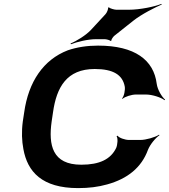

<svg xmlns="http://www.w3.org/2000/svg" viewBox="-20 -955 867 985"><path d="M397 -110C248 -110 228 -211 245 -332L252 -379C270 -507 322 -601 466 -601C561 -601 609 -571 620 -511C623 -495 617 -461 606 -450L609 -448C620 -459 656 -470 676 -470H730C761 -470 807 -455 824 -441L827 -444C810 -458 788 -495 784 -525C769 -647 672 -721 483 -721C427 -721 375 -713 328 -697C203 -649 126 -536 104 -378L97 -332C90 -279 92 -232 100 -190C121 -74 195 10 381 10C436 10 484 4 530 -9C635 -38 706 -96 739 -186C750 -214 778 -248 798 -261L796 -264C777 -251 729 -237 700 -237H642C621 -237 590 -248 583 -259L578 -256C586 -246 583 -212 576 -196C548 -138 491 -110 397 -110ZM521 -882 447 -802C421 -774 372 -744 342 -732L344 -728C374 -740 431 -754 473 -754H517C525 -754 545 -749 546 -745L551 -746C550 -751 560 -766 566 -771L663 -848C707 -883 776 -917 810 -932L808 -935C774 -921 698 -905 640 -905H577C567 -905 543 -912 539 -917L534 -916C537 -910 528 -889 521 -882Z"/></svg>

Font: Asimov
Style: EdgeWideIt
Weight: 500
Designer: Google
Version: Version 2.000980: 2014